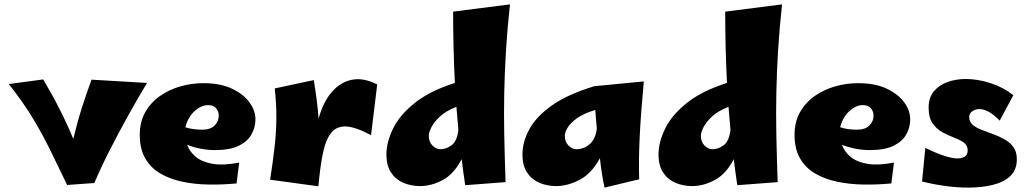

<svg xmlns="http://www.w3.org/2000/svg" viewBox="-20 -834 4681 875"><path d="M286 9Q248 -69 213 -141.5Q178 -214 133 -289.5Q88 -365 20 -451L177 -472Q259 -334 314 -201Q333 -280 352.5 -341Q372 -402 397 -471L650 -456Q609 -388 565 -309Q521 -230 480.5 -150.5Q440 -71 410 0Z M1058 2Q994 8 930.5 7Q867 6 810.5 -6Q754 -18 710.5 -43.5Q667 -69 642 -112Q617 -155 617 -219Q617 -279 642 -323Q667 -367 709 -396.5Q751 -426 802.5 -440.5Q854 -455 906 -455Q985 -455 1038 -429.5Q1091 -404 1118 -366Q1145 -328 1144 -288Q1144 -255 1127 -223Q1110 -191 1070 -170.5Q1030 -150 959 -150Q896 -150 833 -174Q844 -143 872 -119.5Q900 -96 948.5 -87.5Q997 -79 1070 -93ZM928 -355Q906 -355 884 -341Q862 -327 846.5 -304Q831 -281 825 -254Q858 -243 902 -243Q939 -243 958 -262Q977 -281 977 -307Q977 -326 965 -340.5Q953 -355 928 -355Z M1431 15 1211 -15Q1224 -99 1231.5 -165.5Q1239 -232 1239.5 -295Q1240 -358 1232 -431L1410 -469Q1426 -373 1432 -293Q1452 -368 1491.5 -414Q1531 -460 1584 -470.5Q1637 -481 1699 -449L1671 -218Q1602 -255 1558.5 -257.5Q1515 -260 1490 -229.5Q1465 -199 1452 -137.5Q1439 -76 1431 15Z M1895 14Q1854 14 1819 -0.5Q1784 -15 1762.5 -47Q1741 -79 1741 -130Q1741 -185 1770.5 -246.5Q1800 -308 1868.5 -363.5Q1937 -419 2053 -456Q2049 -537 2047 -617.5Q2045 -698 2045 -781L2304 -814Q2292 -703 2286 -605Q2280 -507 2278 -413Q2276 -319 2278 -219.5Q2280 -120 2284 -4L2100 10Q2091 -50 2084 -109Q2049 -41 1997.5 -13.5Q1946 14 1895 14ZM1934 -215Q1934 -188 1950.5 -171Q1967 -154 1988 -154Q2014 -154 2038.5 -172.5Q2063 -191 2069 -242Q2064 -295 2060 -347Q2013 -329 1985.5 -303.5Q1958 -278 1946 -254Q1934 -230 1934 -215Z M2515 14Q2474 14 2439 -0.5Q2404 -15 2382.5 -47Q2361 -79 2361 -130Q2361 -187 2392 -244.5Q2423 -302 2494.5 -353Q2566 -404 2688 -441L2914 -463Q2900 -312 2895 -205Q2890 -98 2893 -17L2735 21Q2729 -6 2723.5 -40.5Q2718 -75 2714 -113Q2676 -43 2621.5 -14.5Q2567 14 2515 14ZM2554 -215Q2554 -188 2570.5 -171Q2587 -154 2608 -154Q2626 -154 2645.5 -162.5Q2665 -171 2680 -191Q2695 -211 2700 -247Q2698 -270 2696 -292Q2694 -314 2693 -333Q2640 -317 2610 -295.5Q2580 -274 2567 -252.5Q2554 -231 2554 -215Z M3135 14Q3094 14 3059 -0.5Q3024 -15 3002.5 -47Q2981 -79 2981 -130Q2981 -185 3010.5 -246.5Q3040 -308 3108.5 -363.5Q3177 -419 3293 -456Q3289 -537 3287 -617.5Q3285 -698 3285 -781L3544 -814Q3532 -703 3526 -605Q3520 -507 3518 -413Q3516 -319 3518 -219.5Q3520 -120 3524 -4L3340 10Q3331 -50 3324 -109Q3289 -41 3237.5 -13.5Q3186 14 3135 14ZM3174 -215Q3174 -188 3190.5 -171Q3207 -154 3228 -154Q3254 -154 3278.5 -172.5Q3303 -191 3309 -242Q3304 -295 3300 -347Q3253 -329 3225.5 -303.5Q3198 -278 3186 -254Q3174 -230 3174 -215Z M4042 2Q3978 8 3914.5 7Q3851 6 3794.5 -6Q3738 -18 3694.5 -43.5Q3651 -69 3626 -112Q3601 -155 3601 -219Q3601 -279 3626 -323Q3651 -367 3693 -396.5Q3735 -426 3786.5 -440.5Q3838 -455 3890 -455Q3969 -455 4022 -429.5Q4075 -404 4102 -366Q4129 -328 4128 -288Q4128 -255 4111 -223Q4094 -191 4054 -170.5Q4014 -150 3943 -150Q3880 -150 3817 -174Q3828 -143 3856 -119.5Q3884 -96 3932.5 -87.5Q3981 -79 4054 -93ZM3912 -355Q3890 -355 3868 -341Q3846 -327 3830.5 -304Q3815 -281 3809 -254Q3842 -243 3886 -243Q3923 -243 3942 -262Q3961 -281 3961 -307Q3961 -326 3949 -340.5Q3937 -355 3912 -355Z M4394 21Q4340 21 4284 13Q4228 5 4182 -7L4197 -160Q4217 -150 4244 -138.5Q4271 -127 4298 -119.5Q4325 -112 4344 -112Q4364 -112 4377 -120.5Q4390 -129 4390 -149Q4390 -172 4372 -184.5Q4354 -197 4327.5 -207Q4301 -217 4274.5 -231.5Q4248 -246 4230 -272Q4212 -298 4212 -343Q4212 -389 4235.5 -417.5Q4259 -446 4297.5 -460Q4336 -474 4381 -474Q4437 -474 4496 -454.5Q4555 -435 4598 -400L4536 -284Q4507 -314 4484 -325.5Q4461 -337 4443 -337Q4427 -337 4412 -327.5Q4397 -318 4397 -301Q4397 -279 4412.5 -265.5Q4428 -252 4453 -242.5Q4478 -233 4505.5 -223Q4533 -213 4558 -199Q4583 -185 4598.5 -163.5Q4614 -142 4614 -108Q4614 -59 4583.5 -31Q4553 -3 4503 9Q4453 21 4394 21Z"/></svg>

Font: Marhey ExtraBold
Style: Regular
Weight: 800
Designer: Nur Syamsi & Bustanul Arifin
Foundry: Namelatype
Version: Version 1.000; ttfautohint (v1.8.4.7-5d5b)